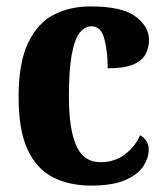

<svg xmlns="http://www.w3.org/2000/svg" viewBox="-20 -569 516 599"><path d="M264 10Q196 10 145 -16Q94 -42 66 -102.5Q38 -163 38 -266Q38 -374 68 -436Q98 -498 148.5 -523.5Q199 -549 262 -549Q361 -549 403 -517.5Q445 -486 445 -444Q445 -423 435.5 -402.5Q426 -382 398.5 -369Q371 -356 316 -356Q316 -409 305.5 -448Q295 -487 266 -487Q245 -487 229 -467.5Q213 -448 204 -400Q195 -352 195 -267Q195 -166 218 -114.5Q241 -63 293 -63Q338 -63 370 -87.5Q402 -112 417 -147Q444 -132 444 -102Q444 -77 427.5 -51Q411 -25 371.5 -7.5Q332 10 264 10Z"/></svg>

Font: Noto Serif Bengali Condensed ExtraBold
Style: Regular
Weight: 800
Width: 3
Designer: Juan Bruce, Universal Thirst, Indian Type Foundry and the Monotype Design Team.
Foundry: Monotype Imaging Inc.
Version: Version 2.003; ttfautohint (v1.8.4.7-5d5b)